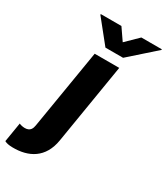

<svg xmlns="http://www.w3.org/2000/svg" viewBox="-342 -874 1019 1176"><g transform="rotate(30 167.5 -286.0)"><path d="M155.9 -774.5H10.3L9.6 -769.9L137.4 -610.8H262.1L441.4 -769.9L442.1 -774.5H296.9L212.7 -692.1ZM-51.1 203.1C63.6 205.3 157.7 155.5 179.7 20.6L272.7 -545.5H99.1L6.4 14.9C2.8 36.2 -5.3 62.9 -44.7 62.9C-61.4 62.9 -77.4 57.9 -84.5 54.3L-107.2 191.8C-92.3 199.2 -78.8 202.4 -51.1 203.1Z"/></g></svg>

Font: TID UI Extra Bold
Style: Italic
Weight: 800
Italic angle: -9.39999°
Designer: The TID Project Authors
Foundry: Bakken & Bæck
Version: Version 1.001;hotconv 1.0.109;makeotfexe 2.5.65596